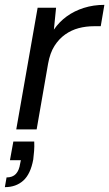

<svg xmlns="http://www.w3.org/2000/svg" viewBox="-41 -533 450 791"><path d="M26 0 114 -501H190L181 -411Q203 -443 234 -465.5Q265 -488 304.5 -500.5Q344 -513 389 -513L374 -425H347Q313 -425 283 -417Q253 -409 227.5 -391Q202 -373 183.5 -344Q165 -315 157 -270L110 0ZM-21 238 -14 198Q11 198 24.5 183.5Q38 169 42 141L45 127H0L14 50H100Q101 70 99.5 89Q98 108 96 124Q85 184 55 211Q25 238 -21 238Z"/></svg>

Font: DM Sans 18pt
Style: Italic
Weight: 400
Italic angle: -10°
Designer: Colophon Foundry, Jonny Pinhorn
Foundry: Colophon Foundry
Version: Version 4.004;gftools[0.9.30]